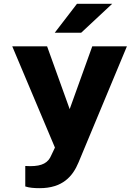

<svg xmlns="http://www.w3.org/2000/svg" viewBox="-20 -770 730 1003"><path d="M112 97V204C133 211 158 213 187 213C307 213 360 151 390 79L643 -528H462L344 -200L226 -528H44L267 1L248 41C232 80 201 98 138 98C130 98 120 97 112 97ZM382 -750 266 -599H404L566 -750Z"/></svg>

Font: Asimov
Style: XWid
Weight: 500
Designer: Google
Version: Version 2.000980; 2014